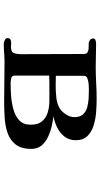

<svg xmlns="http://www.w3.org/2000/svg" viewBox="228 -774 543 1040"><g transform="rotate(90 500.0 -253.5)"><path d="M655 -148Q655 -108 631.5 -86Q608 -64 571.5 -54Q535 -44 497.5 -41.5Q460 -39 431 -39Q421 -39 405 -42Q389 -45 389 -60V-248Q411 -249 433 -249Q455 -249 477 -249H525Q559 -249 588.5 -240Q618 -231 636.5 -209.5Q655 -188 655 -148ZM614 -384Q614 -362 600 -340Q586 -318 568 -306Q543 -290 507.5 -286.5Q472 -283 443 -283Q430 -283 417 -283.5Q404 -284 390 -284V-437Q390 -450 405.5 -455.5Q421 -461 439 -462Q457 -463 466 -463Q488 -463 513.5 -461.5Q539 -460 562 -453.5Q585 -447 599.5 -430.5Q614 -414 614 -384ZM786 -151Q786 -184 768.5 -205.5Q751 -227 723 -240.5Q695 -254 665 -261Q635 -268 609 -271Q641 -277 670.5 -291.5Q700 -306 719.5 -331Q739 -356 739 -392Q739 -433 715.5 -456Q692 -479 656.5 -489.5Q621 -500 583 -502.5Q545 -505 516 -505Q473 -505 429.5 -502.5Q386 -500 342 -500Q311 -500 280.5 -501Q250 -502 218 -502Q211 -502 199.5 -499.5Q188 -497 188 -486Q188 -475 197 -468.5Q206 -462 216 -462Q228 -462 241 -461.5Q254 -461 263 -455.5Q272 -450 272 -433Q272 -349 272.5 -265Q273 -181 273 -97Q273 -74 267.5 -57.5Q262 -41 233 -41Q228 -41 222.5 -41.5Q217 -42 211 -42Q201 -42 193.5 -38Q186 -34 186 -22Q186 -12 197.5 -7Q209 -2 217 -2Q242 -2 267 -4Q292 -6 317 -6Q370 -6 423 -5Q476 -4 528 -4Q569 -4 614 -6.5Q659 -9 698 -22Q737 -35 761.5 -65.5Q786 -96 786 -151Z"/></g></svg>

Font: UoqMunThenKhung
Style: Regular
Weight: 400
Designer: Font-Kai, 金井和夫, 宇文滿月
Foundry: Kazuo Kanai, Moonlit Owen
Version: Version 1.197